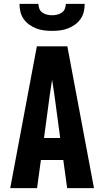

<svg xmlns="http://www.w3.org/2000/svg" viewBox="-20 -975 540 995"><path d="M33 0 171 -735H329L467 0H328L308 -146H192L172 0ZM292 -260 261 -490Q258 -508 255.5 -526Q253 -544 250 -562Q247 -544 244.5 -526Q242 -508 239 -490L208 -260ZM250 -815Q229 -815 208.5 -817.5Q188 -820 168.5 -827.5Q149 -835 132 -847Q115 -859 103 -876Q91 -893 86 -913.5Q81 -934 81 -955H179Q179 -942 184 -929.5Q189 -917 200 -909.5Q211 -902 224 -899Q237 -896 250 -896Q263 -896 276 -899Q289 -902 300 -909.5Q311 -917 316 -929.5Q321 -942 321 -955H419Q419 -934 414 -913.5Q409 -893 397 -876Q385 -859 368 -847Q351 -835 331.5 -827.5Q312 -820 291.5 -817.5Q271 -815 250 -815Z"/></svg>

Font: Iosevka SS18 Heavy
Style: Regular
Weight: 900
Monospace: yes
Designer: Belleve Invis
Foundry: Belleve Invis
Version: Version 25.1.1; ttfautohint (v1.8.4)